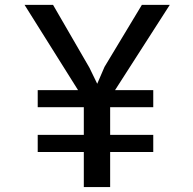

<svg xmlns="http://www.w3.org/2000/svg" viewBox="-20 -763 788 783"><path d="M449.2 -395.5H605V-325.7H429.2V-212.9H605V-143.1H429.2V0H321.8V-143.1H133.8V-212.9H321.8V-325.7H133.8V-395.5H298.3L80.1 -743.2H196.3L344.7 -486.8L376.5 -421.4L406.2 -490.2L558.6 -743.2H672.4Z"/></svg>

Font: Merriweather Sans
Style: Regular
Weight: 400
Designer: Eben Sorkin
Foundry: Eben Sorkin
Version: Version 1.006; ttfautohint (v1.4.1) -l 6 -r 50 -G 0 -x 11 -H